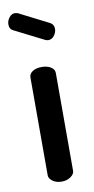

<svg xmlns="http://www.w3.org/2000/svg" viewBox="-83 -745 381 782"><g transform="rotate(-10 107.5 -354.5)"><path d="M4 -668Q4 -683 14 -696Q24 -709 38 -709Q41 -709 49 -707L173 -644Q188 -636 188 -618Q188 -603 178 -590Q168 -577 154 -577Q147 -577 141 -580L20 -641Q4 -648 4 -668ZM55 -35V-440Q55 -455 69.5 -464.5Q84 -474 107 -474Q130 -474 145 -464.5Q160 -455 160 -440V-35Q160 -22 144.5 -11Q129 0 107 0Q85 0 70 -11Q55 -22 55 -35Z"/></g></svg>

Font: TerminalDosisSemiBold
Style: Bold
Weight: 600
Designer: EdgarTolentino, PabloImpallari, IginoMarini
Foundry: EdgarTolentino, PabloImpallari, IginoMarini
Version: Version 1.006